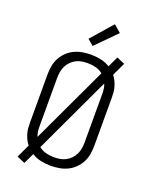

<svg xmlns="http://www.w3.org/2000/svg" viewBox="-183 -1073 965 1219"><g transform="rotate(20 300.0 -464.0)"><path d="M137 48 83 25 125 -65Q113 -79 105 -96Q97 -113 91.5 -131Q86 -149 84.5 -167.5Q83 -186 83 -205V-530Q83 -559 88 -587.5Q93 -616 106.5 -641.5Q120 -667 141 -687.5Q162 -708 188 -720.5Q214 -733 242.5 -738Q271 -743 300 -743Q334 -743 367.5 -736Q401 -729 429 -711L463 -783L517 -760L475 -670Q487 -656 495 -639Q503 -622 508.5 -604Q514 -586 515.5 -567.5Q517 -549 517 -530V-205Q517 -176 512 -147.5Q507 -119 493.5 -93.5Q480 -68 459 -47.5Q438 -27 412 -14.5Q386 -2 357.5 3Q329 8 300 8Q266 8 232.5 1Q199 -6 171 -24ZM159 -136 402 -654Q381 -671 354 -678Q327 -685 300 -685Q279 -685 258.5 -681.5Q238 -678 220 -668.5Q202 -659 187.5 -644Q173 -629 164 -610.5Q155 -592 151.5 -571.5Q148 -551 148 -530V-205Q148 -187 150 -169.5Q152 -152 159 -136ZM300 -50Q321 -50 341.5 -53.5Q362 -57 380 -66.5Q398 -76 412.5 -91Q427 -106 436 -124.5Q445 -143 448.5 -163.5Q452 -184 452 -205V-530Q452 -548 450 -565.5Q448 -583 441 -599L198 -81Q219 -64 246 -57Q273 -50 300 -50ZM290 -798 250 -832 376 -976 425 -934Z"/></g></svg>

Font: Iosevka Light Extended
Style: Regular
Weight: 300
Width: 7
Monospace: yes
Designer: Belleve Invis
Foundry: Belleve Invis
Version: Version 32.5.0; ttfautohint (v1.8.4)